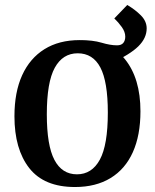

<svg xmlns="http://www.w3.org/2000/svg" viewBox="-20 -742 622 771"><path d="M38 -275Q38 -372 69 -440Q100 -508 158.5 -544.5Q217 -581 300 -581Q420 -581 482 -504Q544 -427 544 -295Q544 -199 513.5 -131Q483 -63 424 -27Q365 9 281 9Q157 9 97.5 -67Q38 -143 38 -275ZM168 -283Q168 -158 198.5 -100Q229 -42 289 -42Q349 -42 381 -101Q413 -160 413 -290Q413 -414 383 -471Q353 -528 292 -528Q232 -528 200 -470Q168 -412 168 -283ZM429 -490 300 -581Q353 -581 388 -570.5Q423 -560 450 -560Q467 -560 475 -569.5Q483 -579 483 -595Q483 -614 469 -633.5Q455 -653 439 -668L491 -722Q522 -704 545.5 -680.5Q569 -657 569 -628Q569 -589 535.5 -556Q502 -523 429 -490Z"/></svg>

Font: Yrsa SemiBold
Style: Regular
Weight: 600
Version: Version 2.004